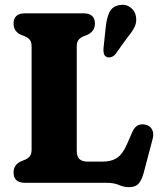

<svg xmlns="http://www.w3.org/2000/svg" viewBox="-20 -755 665 793"><path d="M342.5 -612 324 -604.5Q310.5 -598.5 303.8 -589.5Q297 -580.5 297 -562.5V-132.5Q297 -108.5 308.2 -98Q319.5 -87.5 341.5 -87.5H403Q440.5 -87.5 463.8 -103.2Q487 -119 504.5 -159.5L526 -209Q535.5 -230.5 549.2 -237.2Q563 -244 581 -240Q599.5 -236 608 -220.2Q616.5 -204.5 610.5 -181.5L574 -43Q565.5 -11 552.5 3.5Q539.5 18 513.5 18Q490.5 18 471 9Q451.5 0 418.5 0H83.5Q36 0 36 -42.5Q36 -73.5 65 -88L84 -95.5Q97 -101.5 103.8 -110.5Q110.5 -119.5 110.5 -137.5V-562.5Q110.5 -580.5 103.8 -589.5Q97 -598.5 84 -604.5L65 -612Q36 -626.5 36 -657.5Q36 -700 83.5 -700H324.5Q372 -700 372 -657.5Q372 -626.5 342.5 -612ZM416.5 -641Q420 -677.5 431.2 -703Q442.5 -728.5 473.5 -734Q499 -739 518.5 -724.5Q538 -710 541.5 -687Q545.5 -664.5 536.5 -645Q527.5 -625.5 506 -600L456.5 -531Q449.5 -522.5 439 -519.2Q428.5 -516 420 -520Q411 -524.5 408.8 -534.5Q406.5 -544.5 407.5 -556Z"/></svg>

Font: Fraunces 72pt S100
Style: Bold
Weight: 700
Version: Version 1.000; ttfautohint (v1.8.3)